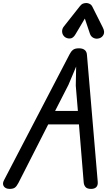

<svg xmlns="http://www.w3.org/2000/svg" viewBox="-43 -1250 721 1272"><path d="M19.5 1.5Q4.5 1.5 -7.2 -5.8Q-19 -13 -22.2 -26.2Q-25.5 -39.5 -15.5 -58L418 -890.5Q427 -908.5 440 -919.2Q453 -930 480 -930Q504 -930 517.8 -919.2Q531.5 -908.5 533 -887L604.5 -45.5Q606.5 -22.5 595 -10.5Q583.5 1.5 560.5 1.5Q534.5 1.5 523.8 -10.8Q513 -23 511.5 -41.5L480 -426H276.5L79 -38Q67 -15 55.2 -6.8Q43.5 1.5 19.5 1.5ZM322 -515H473L459 -682.5L461.5 -809L410.5 -688ZM615 -996.5Q595 -990 577.2 -998.5Q559.5 -1007 553 -1026L519 -1127L457.5 -1023.5Q442 -996 420.8 -995Q399.5 -994 384.5 -1006.5Q369.5 -1020.5 368.5 -1039.8Q367.5 -1059 380 -1074.5L487.5 -1210.5Q497.5 -1223 508.2 -1226.5Q519 -1230 529.5 -1230Q540 -1230 551.2 -1224.2Q562.5 -1218.5 569 -1205.5L637.5 -1069Q652.5 -1040 643.2 -1021Q634 -1002 615 -996.5Z"/></svg>

Font: Edu AU VIC WA NT Hand Medium
Style: Regular
Weight: 500
Version: Version 1.001